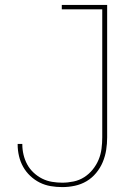

<svg xmlns="http://www.w3.org/2000/svg" viewBox="-20 -755 540 783"><path d="M234 8Q210 8 186.5 4Q163 0 142 -10.5Q121 -21 103.5 -37.5Q86 -54 74.5 -74.5Q63 -95 57.5 -118.5Q52 -142 52 -165V-168H71V-166Q71 -145 76 -124Q81 -103 91 -84.5Q101 -66 117 -51Q133 -36 152 -26.5Q171 -17 192 -13.5Q213 -10 234 -10Q257 -10 280.5 -15Q304 -20 323.5 -32.5Q343 -45 358 -63.5Q373 -82 382 -103.5Q391 -125 394 -148.5Q397 -172 397 -195V-717H232V-735H417V-195Q417 -169 413 -143.5Q409 -118 399 -94Q389 -70 372 -49.5Q355 -29 333 -16Q311 -3 285.5 2.5Q260 8 234 8Z"/></svg>

Font: Iosevka SS18 Thin
Style: Regular
Weight: 100
Monospace: yes
Designer: Belleve Invis
Foundry: Belleve Invis
Version: Version 25.1.1; ttfautohint (v1.8.4)